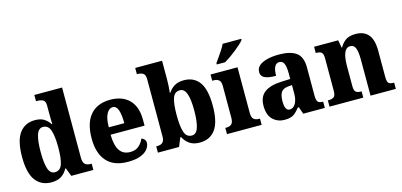

<svg xmlns="http://www.w3.org/2000/svg" viewBox="-68 -1210 3480 1664"><g transform="rotate(-15 1672.0 -378.0)"><path d="M230 10Q139 10 89 -56.5Q39 -123 39 -267Q39 -412 88.5 -480Q138 -548 228 -548Q280 -548 311 -527.5Q342 -507 362 -476H366Q365 -498 364.5 -528.5Q364 -559 364 -588V-643Q364 -684 342 -694Q320 -704 289 -704H281V-760H530V-134Q530 -88 547.5 -72Q565 -56 599 -56H607V0H409L380 -75H375Q354 -35 319.5 -12.5Q285 10 230 10ZM281 -67Q329 -67 346.5 -117.5Q364 -168 364 -269Q364 -367 346.5 -420Q329 -473 281 -473Q240 -473 223 -420Q206 -367 206 -268Q206 -167 223 -117Q240 -67 281 -67Z M916 10Q789 10 726 -62.5Q663 -135 663 -265Q663 -406 726 -478Q789 -550 905 -550Q1012 -550 1073.5 -488.5Q1135 -427 1135 -308V-256H830Q832 -158 863.5 -112.5Q895 -67 957 -67Q1005 -67 1034.5 -92.5Q1064 -118 1079 -155Q1095 -150 1105.5 -138Q1116 -126 1116 -108Q1116 -81 1096 -53.5Q1076 -26 1032 -8Q988 10 916 10ZM971 -322Q971 -398 956.5 -440Q942 -482 909 -482Q875 -482 853.5 -441Q832 -400 832 -322Z M1560 10Q1505 10 1470 -14.5Q1435 -39 1415 -78H1408L1376 0H1186V-56H1192Q1209 -56 1224.5 -60.5Q1240 -65 1250.5 -80Q1261 -95 1261 -126V-638Q1261 -680 1240.5 -692Q1220 -704 1191 -704H1186V-760H1427V-593Q1427 -565 1425 -530.5Q1423 -496 1420 -474H1425Q1445 -506 1478.5 -527Q1512 -548 1565 -548Q1655 -548 1703 -481.5Q1751 -415 1751 -270Q1751 -125 1702 -57.5Q1653 10 1560 10ZM1510 -67Q1550 -67 1567.5 -120Q1585 -173 1585 -272Q1585 -373 1567 -423Q1549 -473 1509 -473Q1461 -473 1444 -423Q1427 -373 1427 -271Q1427 -172 1444 -119.5Q1461 -67 1510 -67Z M1806 0V-56H1817Q1845 -56 1862 -71Q1879 -86 1879 -128V-413Q1879 -452 1861.5 -466Q1844 -480 1818 -480H1802V-536H2044V-127Q2044 -85 2061.5 -70.5Q2079 -56 2107 -56H2117V0ZM1877 -619Q1891 -639 1909.5 -664.5Q1928 -690 1945 -717Q1962 -744 1972 -766H2139V-756Q2130 -743 2109 -723.5Q2088 -704 2060.5 -682Q2033 -660 2004.5 -640Q1976 -620 1952 -606H1877Z M2322 10Q2261 10 2218 -30Q2175 -70 2175 -154Q2175 -235 2226.5 -274Q2278 -313 2383 -317L2459 -320V-374Q2459 -430 2446.5 -458Q2434 -486 2404 -486Q2376 -486 2362 -458Q2348 -430 2348 -378Q2280 -378 2247 -394Q2214 -410 2214 -446Q2214 -483 2241.5 -505.5Q2269 -528 2315.5 -539Q2362 -550 2417 -550Q2521 -550 2573 -512Q2625 -474 2625 -380V-126Q2625 -85 2637 -70.5Q2649 -56 2681 -56H2684V0H2490L2468 -64H2459Q2438 -38 2420 -21.5Q2402 -5 2379 2.5Q2356 10 2322 10ZM2387 -65Q2420 -65 2440 -99.5Q2460 -134 2460 -191V-265L2426 -262Q2379 -258 2361.5 -230.5Q2344 -203 2344 -150Q2344 -65 2387 -65Z M2726 0V-56H2731Q2763 -56 2780 -68Q2797 -80 2797 -124V-416Q2797 -457 2781.5 -468.5Q2766 -480 2735 -480H2731V-536H2947L2960 -467H2964Q2984 -504 3016 -527Q3048 -550 3106 -550Q3181 -550 3220 -504Q3259 -458 3259 -357V-126Q3259 -80 3272 -68Q3285 -56 3317 -56H3321V0H3094V-325Q3094 -389 3081.5 -424.5Q3069 -460 3034 -460Q3007 -460 2991.5 -438.5Q2976 -417 2969.5 -381.5Q2963 -346 2963 -306V-121Q2963 -79 2978.5 -67.5Q2994 -56 3025 -56H3029V0Z"/></g></svg>

Font: Noto Serif Myanmar SemiCondensed ExtraBold
Style: Regular
Weight: 800
Width: 4
Designer: Ben Mitchell and the Monotype Design Team
Foundry: Monotype Imaging Inc.
Version: Version 2.106; ttfautohint (v1.8.4.7-5d5b)